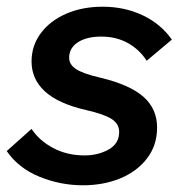

<svg xmlns="http://www.w3.org/2000/svg" viewBox="-29 -536 540 572"><path d="M-9 -86 65 -152Q88 -117 129.5 -95Q171 -73 223 -73Q263 -73 294.5 -90.5Q326 -108 326 -143Q326 -167 303.5 -181.5Q281 -196 228 -208Q145 -227 105 -263.5Q65 -300 65 -353Q65 -400 92.5 -437Q120 -474 168 -495Q216 -516 277 -516Q342 -516 396 -490.5Q450 -465 483 -418L408 -355Q386 -389 351.5 -408Q317 -427 273 -427Q229 -427 203 -410Q177 -393 177 -364Q177 -344 197 -330.5Q217 -317 268 -305Q357 -284 398 -248Q439 -212 439 -156Q439 -103 409 -64Q379 -25 329 -4.5Q279 16 218 16Q151 16 88.5 -9.5Q26 -35 -9 -86Z"/></svg>

Font: Wix Madefor Text SemiBold
Style: Italic
Weight: 600
Italic angle: -12°
Designer: Dalton Maag Ltd
Foundry: Dalton Maag Ltd
Version: Version 3.100